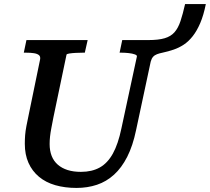

<svg xmlns="http://www.w3.org/2000/svg" viewBox="-20 -907 1032 944"><path d="M356 17Q299 17 252 3.5Q205 -10 171.5 -38Q138 -66 120 -106.5Q102 -147 102 -200Q102 -221 103.5 -241.5Q105 -262 110 -288Q115 -314 122 -347L177 -614Q180 -629 171.5 -636Q163 -643 146.5 -645.5Q130 -648 108 -648H97L110 -710H411L397 -648H388Q371 -648 352.5 -647Q334 -646 321 -644Q308 -642 307 -638L243 -332Q237 -301 232.5 -277.5Q228 -254 226 -235.5Q224 -217 224 -199Q224 -166 234 -140.5Q244 -115 264 -97.5Q284 -80 312.5 -71Q341 -62 378 -62Q432 -62 470.5 -83.5Q509 -105 535 -152Q561 -199 577 -276L653 -629Q655 -635 643 -639.5Q631 -644 612.5 -646Q594 -648 577 -648H568L581 -710H710Q759 -710 789.5 -719Q820 -728 838 -748.5Q856 -769 867.5 -803.5Q879 -838 890 -887H992Q981 -832 964.5 -793.5Q948 -755 927.5 -729Q907 -703 883.5 -687.5Q860 -672 833.5 -663Q807 -654 779 -648Q764 -645 752 -640.5Q740 -636 732.5 -627.5Q725 -619 721 -604L649 -267Q633 -190 605.5 -136Q578 -82 540.5 -48Q503 -14 456.5 1.5Q410 17 356 17Z"/></svg>

Font: Roboto Serif 20pt Medium
Style: Italic
Weight: 500
Italic angle: -10°
Version: Version 1.008